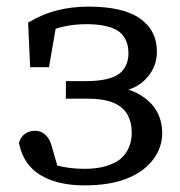

<svg xmlns="http://www.w3.org/2000/svg" viewBox="-20 -546 545 580"><path d="M391 -266Q431 -246 450.5 -215Q470 -184 470 -143Q470 -102 444 -66Q418 -30 369 -9Q316 14 235 14Q154 14 102.5 -17Q51 -48 38 -111L37 -114L38 -117Q44 -134 56.5 -142.5Q69 -151 86.5 -151Q104 -151 117.5 -138.5Q131 -126 137 -102L153 -46Q190 -36 236 -36Q304 -36 343 -65Q378 -95 378 -146Q378 -176 365.5 -199Q353 -222 324 -235Q294 -248 243 -248H179V-301H240Q309 -301 340 -323Q368 -345 368 -385Q368 -429 339 -451Q308 -473 240 -473Q204 -473 169 -465Q159 -463 148 -459L128 -343H71L65 -478L71 -481Q146 -526 248 -526Q352 -526 403 -490Q454 -454 454 -390Q454 -339 416 -303Q398 -285 368 -275Q381 -271 391 -266Z"/></svg>

Font: Early Summer Mincho Screen
Style: Regular
Weight: 400
Designer: GuiWonder
Version: Version 1.002